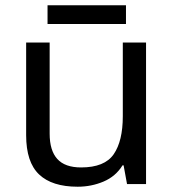

<svg xmlns="http://www.w3.org/2000/svg" viewBox="-20 -697 658 727"><path d="M533 -536V0H461L448 -71H444Q418 -29 372 -9.5Q326 10 274 10Q177 10 128 -36.5Q79 -83 79 -185V-536H168V-191Q168 -127 197 -95Q226 -63 287 -63Q376 -63 410.5 -113Q445 -163 445 -257V-536ZM457 -677V-606H160V-677Z"/></svg>

Font: Noto Sans Kawi
Style: Regular
Weight: 400
Designer: Fadhl Haqq
Version: Version 1.000